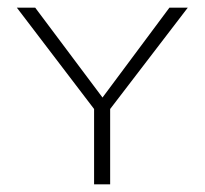

<svg xmlns="http://www.w3.org/2000/svg" viewBox="-20 -482 535 502"><path d="M471 -462 268 -197V0H226V-197L24 -462H72L248 -227L423 -462Z"/></svg>

Font: EauTestSC Light
Style: Regular
Weight: 300
Designer: Christian Thalmann (Catharsis Fonts)
Version: Version 0.001;PS 000.001;hotconv 1.0.88;makeotf.lib2.5.64775